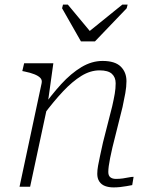

<svg xmlns="http://www.w3.org/2000/svg" viewBox="-20 -812 654 835"><path d="M332 -632H393L531 -776L535 -792H512L350 -661H384L275 -792H254L250 -776ZM65 0H111L189 -364V-372L212 -537H85L77 -503L87 -501Q112 -496 129.5 -489Q147 -482 155.5 -473Q164 -464 161 -450ZM469 -171 513 -347Q520 -379 525 -407Q530 -435 530 -459Q530 -498 505 -522.5Q480 -547 426 -547Q379 -547 334 -520Q289 -493 246 -446Q203 -399 160 -338L169 -312Q214 -372 254.5 -415Q295 -458 334 -482Q373 -506 413 -506Q450 -506 466.5 -491Q483 -476 483 -450Q483 -427 479 -404Q475 -381 468 -350L428 -193Q421 -161 415.5 -136Q410 -111 406.5 -91.5Q403 -72 403 -56Q403 -36 412 -22.5Q421 -9 437 -3Q453 3 474 3Q488 3 502.5 1.5Q517 0 530.5 -2.5Q544 -5 555 -7L561 -43Q552 -43 540 -40.5Q528 -38 514 -36Q500 -34 484 -34Q469 -34 460 -41Q451 -48 451 -64Q451 -75 453 -90Q455 -105 459 -125Q463 -145 469 -171Z"/></svg>

Font: Roboto Serif 20pt Thin
Style: Italic
Weight: 250
Italic angle: -10°
Version: Version 1.007